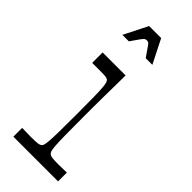

<svg xmlns="http://www.w3.org/2000/svg" viewBox="-226 -721 756 756"><g transform="rotate(45 151.5 -343.0)"><path d="M35 0V-49Q50 -49 62 -48.5Q74 -48 84 -48Q112 -48 122 -49.5Q132 -51 137 -55Q141 -58 143 -65Q145 -72 146.5 -90Q148 -108 148.5 -143Q149 -178 149 -238Q149 -296 148.5 -331Q148 -366 146.5 -383.5Q145 -401 143 -408Q141 -415 137 -419Q132 -423 123 -424Q114 -425 89 -425Q80 -425 70.5 -425Q61 -425 49 -425V-483H177Q177 -466 176.5 -434Q176 -402 175.5 -365.5Q175 -329 175 -297Q175 -265 175 -246Q175 -184 175.5 -147Q176 -110 177.5 -91Q179 -72 181.5 -65Q184 -58 188 -55Q193 -51 202.5 -49.5Q212 -48 241 -48Q251 -48 261.5 -48.5Q272 -49 284 -49V0ZM55 -587 105 -686H172L222 -587H185Q167 -613 159.5 -624Q152 -635 148.5 -637.5Q145 -640 138 -640Q133 -640 129 -637.5Q125 -635 117 -624Q109 -613 91 -587Z"/></g></svg>

Font: Ojuju
Style: Regular
Weight: 400
Designer: Chisaokwu Joboson, Mirko Velimirovic
Foundry: Udi Foundry
Version: Version 1.000